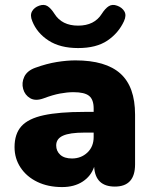

<svg xmlns="http://www.w3.org/2000/svg" viewBox="-20 -748 626 779"><path d="M297 -553Q224 -553 177 -583.5Q130 -614 111 -662Q101 -686 110 -702Q119 -718 139 -725Q159 -732 173 -723Q187 -714 201 -692Q231 -644 297 -644Q363 -644 393 -692Q407 -714 421.5 -723Q436 -732 455 -725Q475 -718 484.5 -702Q494 -686 483 -662Q461 -614 416 -583.5Q371 -553 297 -553ZM232 11Q175 11 131.5 -10Q88 -31 63.5 -68Q39 -105 39 -151Q39 -205 67 -236Q95 -267 157.5 -280.5Q220 -294 322 -294H360V-308Q360 -344 341.5 -359Q323 -374 278 -374Q253 -374 223.5 -368.5Q194 -363 157 -349Q124 -337 102.5 -349.5Q81 -362 74 -387Q67 -412 78.5 -436.5Q90 -461 123 -473Q170 -490 211 -496.5Q252 -503 286 -503Q409 -503 468.5 -449.5Q528 -396 528 -283V-81Q528 9 446 9Q367 9 362 -71Q349 -33 315 -11Q281 11 232 11ZM360 -210H322Q263 -210 235.5 -197.5Q208 -185 208 -158Q208 -135 224.5 -120Q241 -105 272 -105Q309 -105 334.5 -129Q360 -153 360 -192Z"/></svg>

Font: Chiron GoRound TC H
Style: Regular
Weight: 900
Designer: Ryoko NISHIZUKA 西塚涼子 (kana, bopomofo & ideographs); Paul D. Hunt (Latin, Greek & Cyrillic); Sandoll Communications 산돌커뮤니
Foundry: Adobe
Version: Version 1.000;hotconv 1.1.1;makeotfexe 2.6.0